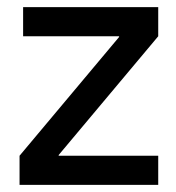

<svg xmlns="http://www.w3.org/2000/svg" viewBox="-20 -520 495 540"><path d="M35 -82 315 -416V-418H45V-500H425V-418L145 -84V-82H425V0H35Z"/></svg>

Font: PT Root UI Medium
Style: Regular
Weight: 500
Designer: Vitaly Kuzmin
Foundry: ParaType Ltd.
Version: Version 2.001G